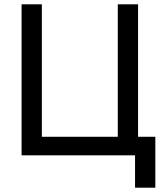

<svg xmlns="http://www.w3.org/2000/svg" viewBox="-20 -720 760 890"><path d="M80 -700H174V-86H526V-700H620V-86H700V150H606V0H80Z"/></svg>

Font: Retni Sans Medium
Style: Regular
Weight: 500
Designer: Vitaly Kuzmin
Foundry: ParaType Ltd.
Version: Version 1.00;March 2, 2019;FontCreator 11.5.0.2425 64-bit; t